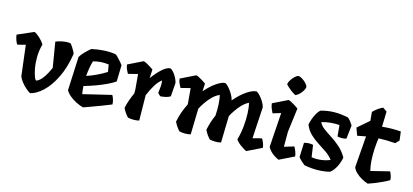

<svg xmlns="http://www.w3.org/2000/svg" viewBox="-88 -1210 3646 1693"><g transform="rotate(15 1735.5 -363.5)"><path d="M454 -502Q465 -491 476 -473.5Q487 -456 495.5 -440.5Q504 -425 505 -417Q485 -289 439 -196Q393 -103 335.5 -49.5Q278 4 223 16Q207 7 183.5 -13Q160 -33 140 -58.5Q120 -84 111 -107L77 -387L4 -368Q-5 -380 -14 -404.5Q-23 -429 -25 -452L122 -516Q145 -507 173.5 -480.5Q202 -454 218 -426Q202 -371 201 -313Q200 -255 209 -207Q218 -159 229.5 -131Q241 -103 250 -106Q279 -117 307.5 -157Q336 -197 359 -252L321 -481Q343 -491 380 -498.5Q417 -506 454 -502Z M928 -157Q935 -148 943.5 -122Q952 -96 951 -76Q908 -58 861 -40.5Q814 -23 773.5 -8Q733 7 707 16Q676 8 642 -9Q608 -26 580 -49.5Q552 -73 540 -97L554 -403Q568 -428 593.5 -453.5Q619 -479 644 -500Q702 -513 757.5 -516Q813 -519 864 -511Q873 -506 888.5 -489.5Q904 -473 919 -456Q934 -439 939 -431L935 -282Q909 -263 865 -242Q821 -221 768 -201.5Q715 -182 662 -167Q663 -148 665 -130Q667 -112 670 -95ZM828 -408Q792 -413 758 -411Q724 -409 687 -399Q677 -368 671 -332Q665 -296 662 -259Q705 -273 752.5 -295.5Q800 -318 839 -343Z M1364 -516Q1387 -504 1408.5 -471.5Q1430 -439 1439 -404L1430 -279Q1413 -267 1387 -261.5Q1361 -256 1339 -255L1315 -278Q1320 -315 1321.5 -343.5Q1323 -372 1319 -394Q1288 -371 1261.5 -327.5Q1235 -284 1213 -231L1216 0Q1194 6 1165 6Q1136 6 1113 0Q1082 -33 1062 -75Q1069 -108 1082 -145.5Q1095 -183 1112 -220V-256L1100 -394L1013 -372Q1006 -384 996 -405.5Q986 -427 984 -450L1119 -516Q1129 -515 1147.5 -505Q1166 -495 1184.5 -483.5Q1203 -472 1212 -464L1208 -385Q1249 -442 1291 -479Q1333 -516 1364 -516Z M2302 -129Q2311 -117 2320 -95Q2329 -73 2331 -50L2196 16Q2170 3 2141 -18Q2112 -39 2095 -64Q2113 -127 2119 -191Q2125 -255 2122.5 -310.5Q2120 -366 2111 -402Q2077 -388 2039 -345Q2001 -302 1969 -243L1963 0Q1941 6 1912 6Q1883 6 1860 0Q1829 -33 1809 -75Q1824 -150 1854 -216Q1858 -272 1855 -321Q1852 -370 1844 -402Q1804 -387 1764 -341.5Q1724 -296 1692 -236L1686 0Q1664 6 1635 6Q1606 6 1583 0Q1552 -33 1532 -75Q1541 -122 1556.5 -165Q1572 -208 1592 -248V-256L1580 -394L1493 -372Q1486 -384 1476 -405.5Q1466 -427 1464 -450L1599 -516Q1609 -515 1627.5 -505Q1646 -495 1664.5 -483.5Q1683 -472 1692 -464L1688 -394Q1738 -451 1785.5 -483.5Q1833 -516 1864 -516Q1881 -508 1900.5 -485Q1920 -462 1936 -434.5Q1952 -407 1957 -383Q2010 -445 2062.5 -480.5Q2115 -516 2151 -516Q2166 -508 2184 -488Q2202 -468 2217 -443.5Q2232 -419 2238 -395L2221 -108Z M2487 -573Q2435 -601 2393 -647Q2394 -663 2406.5 -683.5Q2419 -704 2436.5 -721.5Q2454 -739 2470 -743Q2486 -743 2506 -730.5Q2526 -718 2543 -700.5Q2560 -683 2563 -667Q2562 -650 2549 -629.5Q2536 -609 2519 -593.5Q2502 -578 2487 -573ZM2597 -134Q2604 -122 2614 -97.5Q2624 -73 2626 -50L2491 16Q2415 -19 2387 -74L2408 -388L2335 -366Q2328 -378 2318 -402.5Q2308 -427 2306 -450L2441 -516Q2451 -515 2470 -505Q2489 -495 2507.5 -483Q2526 -471 2536 -463L2508 -243V-107Z M2770 -402Q2785 -371 2817 -347.5Q2849 -324 2889 -298.5Q2929 -273 2968.5 -238.5Q3008 -204 3039 -151Q3031 -105 3010 -64Q2989 -23 2959 0Q2910 13 2851 14.5Q2792 16 2725 3Q2712 -7 2695 -22.5Q2678 -38 2665 -55L2670 -186Q2687 -192 2710 -193.5Q2733 -195 2752 -190L2768 -81Q2812 -74 2858.5 -80.5Q2905 -87 2936 -102Q2911 -135 2873.5 -161Q2836 -187 2795.5 -212.5Q2755 -238 2720.5 -271Q2686 -304 2667 -352Q2670 -374 2680 -402.5Q2690 -431 2704.5 -457Q2719 -483 2736 -498Q2801 -516 2860 -516.5Q2919 -517 2986 -503Q2999 -495 3013.5 -475Q3028 -455 3036 -443L3022 -319Q3005 -313 2983 -313Q2961 -313 2941 -317L2932 -419Q2892 -422 2849.5 -418Q2807 -414 2770 -402Z M3468 -140Q3475 -131 3483 -108Q3491 -85 3490 -65Q3463 -49 3428 -33Q3393 -17 3360.5 -4Q3328 9 3306 16Q3280 8 3249 -9Q3218 -26 3193.5 -49.5Q3169 -73 3162 -97L3184 -383L3107 -368L3082 -436L3185 -525L3178 -605Q3195 -623 3219 -640.5Q3243 -658 3265 -667L3302 -641L3298 -502Q3339 -506 3382.5 -507Q3426 -508 3469 -504L3479 -424L3448 -392Q3368 -398 3295 -395Q3288 -350 3285 -297Q3282 -244 3285 -192.5Q3288 -141 3299 -98Z"/></g></svg>

Font: Langar
Style: Regular
Weight: 400
Designer: Alessia Mazzarella
Foundry: Typeland
Version: Version 1.001; ttfautohint (v1.8.3)